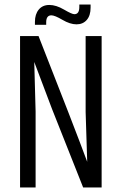

<svg xmlns="http://www.w3.org/2000/svg" viewBox="-20 -832 540 852"><path d="M332 -812H382V-798Q382 -763 365 -743.5Q348 -724 319.5 -724Q291 -724 257 -744Q223 -764 208 -764Q185 -764 185 -733V-722H135V-735Q135 -769 152 -789.5Q169 -810 199 -810Q229 -810 264 -789.5Q299 -769 310 -769Q332 -769 332 -801ZM367 -114 360 -335V-672H431V0H349L211 -348Q203 -369 132 -557Q132 -557 138 -337V0H69V-672H151Q310 -268 367 -114Z"/></svg>

Font: Khand
Style: Regular
Weight: 400
Designer: Devanagari: Sanchit Sawaria, Jyotish Sonowal; Latin: Satya Rajpurohit
Foundry: Indian Type Foundry
Version: Version 1.101;PS 1.0;hotconv 1.0.78;makeotf.lib2.5.61930; tt